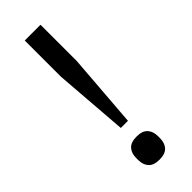

<svg xmlns="http://www.w3.org/2000/svg" viewBox="-238 -723 759 759"><g transform="rotate(-45 142.0 -343.0)"><path d="M122 -185 98 -495V-698H186V-495L162 -185ZM142 12Q110 12 95.5 -4Q81 -20 81 -46V-59Q81 -85 95.5 -101Q110 -117 142 -117Q174 -117 188.5 -101Q203 -85 203 -59V-46Q203 -20 188.5 -4Q174 12 142 12Z"/></g></svg>

Font: IBM Plex Sans KR
Style: Regular
Weight: 400
Designer: Mike Abbink; Paul van der Laan; Pieter van Rosmalen; Wujin Sim; Chorong Kim; Dohee Lee;
Foundry: Sandoll Inc.
Version: Version 1.001